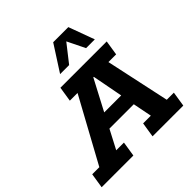

<svg xmlns="http://www.w3.org/2000/svg" viewBox="-239 -964 1125 1125"><g transform="rotate(-45 323.5 -401.0)"><path d="M-30.7 0 -16.2 -92.6H42.7L260 -490.4H196.1L210.6 -583H594.3L579.8 -490.4H515.9L601.5 -92.6H660.3L645.8 0H391L405.6 -92.6H469.5L439.6 -244.5L476.8 -210.6H218.7L263.2 -246.7L182.7 -92.6H246.6L232.1 0ZM271.2 -264 254.9 -299.4H462.2L437.3 -264L394.2 -489.7H390ZM265.8 -640.8 369.2 -801.5H494.6L553.6 -640.8H481L427 -750.8L340.7 -640.8Z"/></g></svg>

Font: Rokkitt SemiBold
Style: Italic
Weight: 600
Italic angle: -9°
Designer: Vernon Adams
Foundry: Vernon Adams
Version: Version 3.103